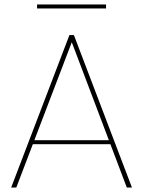

<svg xmlns="http://www.w3.org/2000/svg" viewBox="-20 -840 641 860"><path d="M291 -683H311L571 0H548L295 -668H308L53 0H30ZM117 -194 123 -212H477L484 -194ZM146 -802V-820H455V-802Z"/></svg>

Font: Poppins Devanagari Thin
Style: Regular
Weight: 100
Designer: Ninad Kale (Devanagari), Jonny Pinhorn (Latin)
Foundry: Indian Type Foundry
Version: 4.005